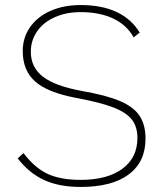

<svg xmlns="http://www.w3.org/2000/svg" viewBox="-20 -730 648 760"><path d="M50 -103 73 -124Q117 -66 168 -42Q219 -18 299 -18Q405 -18 464.5 -62Q524 -106 524 -184Q524 -228 502 -256.5Q480 -285 428 -305Q376 -325 279 -343Q168 -364 119 -407.5Q70 -451 70 -528Q70 -581 99 -622.5Q128 -664 180 -687Q232 -710 299 -710Q466 -710 533 -601L509 -582Q482 -631 428.5 -656.5Q375 -682 299 -682Q242 -682 197 -662Q152 -642 127 -606Q102 -570 102 -525Q102 -463 150.5 -426Q199 -389 304 -370Q401 -353 455 -330Q509 -307 532.5 -271.5Q556 -236 556 -181Q556 -89 489.5 -39.5Q423 10 299 10Q215 10 155.5 -17Q96 -44 50 -103Z"/></svg>

Font: KoHo ExtraLight
Style: Regular
Weight: 275
Version: Version 1.000; ttfautohint (v1.6)